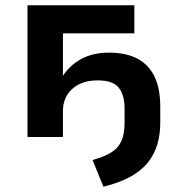

<svg xmlns="http://www.w3.org/2000/svg" viewBox="-20 -518 677 726"><path d="M371 188 330 87Q374 75 400.5 58.5Q427 42 439 15.5Q451 -11 451 -53V-108Q451 -159 429 -186.5Q407 -214 349 -214Q289 -214 253.5 -182Q218 -150 218 -98V0H84V-498H488V-392H218V-228H216Q241 -269 285.5 -294Q330 -319 392 -319Q456 -319 499 -296.5Q542 -274 564 -229Q586 -184 586 -114V-54Q586 -10 575 27.5Q564 65 539.5 96Q515 127 473.5 150Q432 173 371 188Z"/></svg>

Font: Nunito Sans 8pt
Style: Bold
Weight: 700
Version: Version 3.101;gftools[0.9.27]